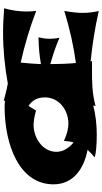

<svg xmlns="http://www.w3.org/2000/svg" viewBox="274 -896 664 1252"><g transform="rotate(-90 606.0 -270.0)"><path d="M834 -2 832 -11C942 0 1050 17 1160 42C1152 6 1148 -29 1148 -64C1148 -100 1153 -141 1161 -183C1045 -147 932 -122 821 -107C816 -164 814 -222 814 -274C871 -258 929 -239 986 -214C981 -236 979 -258 979 -278C979 -303 983 -327 989 -351C927 -350 869 -345 814 -335C816 -379 819 -423 824 -467C938 -442 1050 -408 1161 -366C1158 -390 1157 -411 1157 -427C1157 -478 1164 -527 1178 -575C1120 -579 1071 -582 1021 -582C908 -582 796 -571 687 -551C629 -562 601 -571 574 -578C574 -575 575 -572 576 -569C561 -571 547 -572 535 -572C295 -572 30 -480 30 -253C30 -124 132 -54 255 -31C241 -15 224 0 206 15C237 26 303 29 356 29C421 29 485 21 545 6C543 11 541 16 540 21C627 -2 699 -2 774 -2ZM597 -310C597 -214 511 -156 426 -156C398 -156 361 -163 313 -185C312 -163 309 -142 303 -122C267 -153 242 -190 242 -234C242 -326 335 -383 417 -383C439 -383 469 -379 511 -367L541 -416C574 -395 597 -362 597 -310Z"/></g></svg>

Font: Shojumaru
Style: Regular
Weight: 400
Designer: Astigmatic (AOETI)
Foundry: Astigmatic (AOETI)
Version: Version 1.000